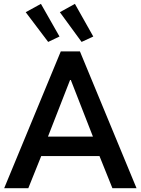

<svg xmlns="http://www.w3.org/2000/svg" viewBox="-20 -990 741 1010"><path d="M299.8 -719.7H400.4L698.2 0H571.3L503.4 -168.9H196.8L128.9 0H2ZM115.2 -925.8 195.3 -969.7 293 -797.9 233.4 -769.5ZM294.9 -925.8 374 -969.7 470.7 -797.9 409.2 -769.5ZM468.8 -271.5 352.5 -569.3H348.6L232.4 -271.5Z"/></svg>

Font: Reddit Sans Strawberry SemiBold
Style: Regular
Weight: 600
Designer: Stephen Hutchings
Foundry: Reddit
Version: Version 1.013